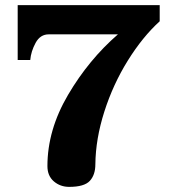

<svg xmlns="http://www.w3.org/2000/svg" viewBox="-20 -720 684 749"><path d="M165 -72Q165 -213 245.5 -350Q326 -487 440 -586H170Q137 -586 119 -553Q101 -520 98 -486H49V-700H603V-637Q536 -576 478.5 -483.5Q421 -391 387 -284.5Q353 -178 352 -79Q352 -38 330.5 -14.5Q309 9 250 9Q215 9 190 -12.5Q165 -34 165 -72Z"/></svg>

Font: Taviraj Bold
Style: Regular
Weight: 700
Designer: Katatrad Team
Foundry: CadsonDemak
Version: Version 1.030